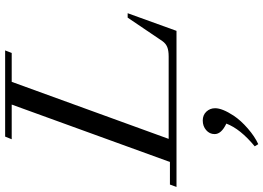

<svg xmlns="http://www.w3.org/2000/svg" viewBox="-160 -545 1019 743"><g transform="rotate(-90 349.5 -173.5)"><path d="M-2.4 0 6.8 -25.4H94.2L316.4 -637.7H182.1L192.4 -663.1H525.9L516.1 -637.7H404.3L183.6 -30.3H502.4Q525.4 -30.3 539.1 -35.9Q552.7 -41.5 562 -54.7L652.8 -189H669.9L601.6 0ZM163.1 316.4 154.8 302.7Q222.2 247.1 242.7 192.9Q202.1 173.8 202.1 147.5Q202.1 127.9 217.5 114.7Q232.9 101.6 254.4 101.6Q275.9 101.6 289.1 115.7Q302.2 129.9 302.2 149.4Q302.2 177.2 273.4 221.2Q254.9 249 223.6 276.1Q192.4 303.2 163.1 316.4Z"/></g></svg>

Font: Elstob
Style: Italic
Weight: 400
Italic angle: -20°
Designer: Peter S. Baker
Version: Version 1.015